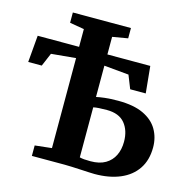

<svg xmlns="http://www.w3.org/2000/svg" viewBox="-118 -935 1041 1055"><g transform="rotate(15 403.0 -407.0)"><path d="M512 7Q503.5 7 481.8 6Q460 5 433 3.5Q406 2 380.8 1Q355.5 0 340.5 0H154V-59.5L249.5 -70V-582L110 -569L78 -493.5H1L14 -646H249.5V-747L167.5 -761V-819.5H498V-761L410.5 -746V-646H654.5L669.5 -493.5H581L551 -569L410.5 -582V-404Q427 -408 458.5 -411.8Q490 -415.5 534.5 -415.5Q622.5 -415.5 677.8 -389.5Q733 -363.5 759.2 -318.5Q785.5 -273.5 785.5 -217Q785.5 -145 752 -95Q718.5 -45 657 -19Q595.5 7 512 7ZM472.5 -55Q523.5 -55 556.8 -74.5Q590 -94 606.5 -128Q623 -162 623 -205.5Q623 -270 589.8 -310.2Q556.5 -350.5 487 -350.5Q463.5 -350.5 443 -349.2Q422.5 -348 410.5 -345V-60.5Q421.5 -57.5 436 -56.2Q450.5 -55 472.5 -55Z"/></g></svg>

Font: Merriweather 28pt ExtraBold
Style: Regular
Weight: 800
Version: Version 2.100